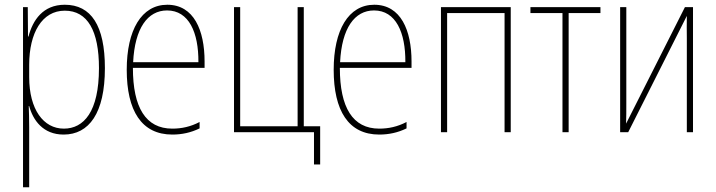

<svg xmlns="http://www.w3.org/2000/svg" viewBox="-20 -557 3016 809"><path d="M77 232H103V-21C103 -56 102 -88 101 -110H103C119 -51 161 10 248 10C355 10 422 -80 422 -270C422 -449 364 -537 253 -537C161 -537 118 -472 100 -403H98L97 -527H77ZM249 -15C163 -15 103 -96 103 -232V-284C103 -418 157 -512 253 -512C349 -512 397 -427 397 -270C397 -86 333 -15 249 -15Z M706 10C746 10 784 2 821 -16V-43C783 -23 745 -15 706 -15C594 -15 540 -104 540 -271H842V-298C842 -429 797 -537 685 -537C576 -537 514 -430 514 -263C514 -91 576 10 706 10ZM541 -295C548 -438 602 -513 684 -513C776 -513 817 -420 816 -295Z M1303 136H1329V-25H1260V-527H1234V-25H992V-527H966V0H1303Z M1578 10C1618 10 1656 2 1693 -16V-43C1655 -23 1617 -15 1578 -15C1466 -15 1412 -104 1412 -271H1714V-298C1714 -429 1669 -537 1557 -537C1448 -537 1386 -430 1386 -263C1386 -91 1448 10 1578 10ZM1413 -295C1420 -438 1474 -513 1556 -513C1648 -513 1689 -420 1688 -295Z M1838 0H1864V-502H2106V0H2132V-527H1838Z M2350 0H2376V-502H2510V-527H2215V-502H2350Z M2593 0H2627L2874 -490C2873 -457 2874 -428 2874 -395V0H2900V-527H2866L2618 -36C2619 -63 2619 -90 2619 -120V-527H2593Z"/></svg>

Font: Noto Sans Condensed Thin
Style: Regular
Weight: 100
Width: 3
Designer: Monotype Design Team
Foundry: Monotype Imaging Inc.
Version: Version 2.013